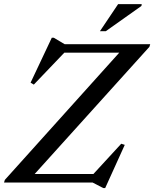

<svg xmlns="http://www.w3.org/2000/svg" viewBox="-38 -904 764 951"><path d="M706 -685 702 -672 120 -27 92 -42H424.5L562.5 -192L580 -186.5L483 27.5H473.5L420.5 0H-18L-14 -13L567 -659L615.5 -643H280.5L129.5 -485L113.5 -494.5L218.5 -717H228.5L282.5 -685ZM457 -749.5 547 -883.5H664L662.5 -874.5L486 -749.5Z"/></svg>

Font: Newsreader 36pt Medium
Style: Italic
Weight: 500
Italic angle: -17°
Designer: Hugues Gentile
Foundry: Production Type
Version: Version 1.003